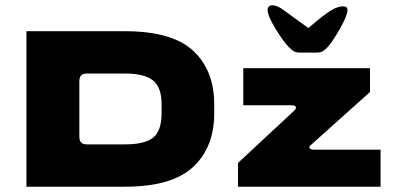

<svg xmlns="http://www.w3.org/2000/svg" viewBox="-20 -706 1499 726"><path d="M452 -588Q631 -588 710.5 -514Q790 -440 790 -312V-277Q790 -149 710 -74.5Q630 0 452 0H80V-588ZM591 -277V-312Q591 -376 558.5 -402Q526 -428 452 -428H310Q294 -428 287 -421Q280 -414 280 -398V-190Q280 -174 287 -167Q294 -160 310 -160H452Q528 -160 559.5 -186Q591 -212 591 -277ZM1093 -288Q1099 -294 1099 -299Q1099 -308 1083 -308H900V-448H1379V-358L1158 -160Q1150 -154 1150 -149Q1150 -140 1169 -140H1419V0H880V-90ZM1010 -686Q1028 -686 1052 -668L1146 -600Q1209 -654 1234 -668Q1258 -682 1277 -682Q1294 -682 1294 -668Q1294 -648 1266 -598.5Q1238 -549 1219 -528Q1209 -517 1200 -512Q1191 -507 1176 -507H1116Q1101 -507 1092.5 -511.5Q1084 -516 1072 -528Q1052 -548 1022 -597Q992 -646 992 -668Q992 -686 1010 -686Z"/></svg>

Font: Dashboard
Style: Regular
Weight: 400
Designer: jaiki
Version: Version 1.000